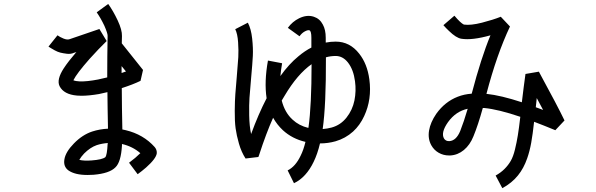

<svg xmlns="http://www.w3.org/2000/svg" viewBox="-20 -856 3040 980"><path d="M358.4 -586.9Q341.8 -579.1 321.8 -581.5Q301.8 -584 288.1 -587.4Q274.4 -590.8 259.3 -599.1Q244.1 -607.4 238.3 -611.3Q232.4 -615.2 227.5 -618.2L273.4 -675.8Q285.2 -667 304.2 -659.2Q323.2 -651.4 335.9 -656.2Q386.7 -672.9 487.3 -708L524.4 -646.5Q482.4 -605.5 437.5 -555.7Q371.1 -480.5 354.5 -446.3Q366.2 -441.4 387.7 -440.4Q424.8 -439.5 480.5 -450.2Q502.9 -455.1 527.3 -460.9Q527.3 -570.3 529.3 -673.8Q529.3 -686.5 512.7 -724.6Q494.1 -763.7 473.6 -793L532.2 -835.9Q557.6 -800.8 580.6 -752Q603.5 -703.1 602.5 -671.9Q602.5 -654.3 601.6 -634.8L710 -499L697.3 -443.4Q659.2 -424.8 601.6 -406.2Q601.6 -369.1 602.5 -303.7Q604.5 -227.5 604.5 -195.3Q613.3 -193.4 622.1 -191.4Q711.9 -169.9 769.5 -105.5Q781.2 -91.8 780.3 -74.2Q777.3 -46.9 725.6 -1Q704.1 17.6 682.6 33.2L638.7 -25.4Q672.9 -50.8 696.3 -74.2Q657.2 -108.4 602.5 -121.1Q602.5 -117.2 602.5 -113.3Q597.7 -29.3 569.3 -2Q539.1 29.3 457 36.1Q441.4 37.1 426.8 37.1Q362.3 37.1 329.1 13.7Q302.7 -5.9 308.6 -42Q314.5 -80.1 357.4 -124Q400.4 -168 450.2 -184.6Q489.3 -197.3 531.2 -199.2Q531.2 -229.5 529.3 -302.7Q528.3 -355.5 528.3 -385.7Q505.9 -379.9 485.4 -376Q433.6 -367.2 395.5 -367.2Q383.8 -367.2 373 -368.2Q305.7 -374 284.2 -416Q267.6 -449.2 305.7 -507.8Q328.1 -542 370.1 -590.8Q364.3 -587.9 358.4 -586.9ZM529.3 -120.1Q529.3 -123 530.3 -126Q501 -124 473.6 -115.2Q440.4 -103.5 409.2 -72.3Q393.6 -55.7 384.8 -40Q409.2 -34.2 447.3 -37.1Q501 -41 517.6 -53.7Q526.4 -64.5 529.3 -120.1ZM600.6 -518.6Q600.6 -501 600.6 -483.4Q612.3 -487.3 623 -491.2Z M1813.5 -582Q1854.5 -530.3 1865.2 -451.2Q1878.9 -349.6 1838.9 -263.7Q1817.4 -216.8 1782.2 -184.6Q1743.2 -149.4 1692.4 -134.8Q1654.3 -124 1613.3 -124Q1600.6 -70.3 1581.1 -30.3Q1562.5 8.8 1537.1 36.6Q1511.7 64.5 1480.5 79.1L1448.2 13.7Q1488.3 -5.9 1514.6 -61.5Q1529.3 -90.8 1539.1 -131.8Q1471.7 -147.5 1423.8 -191.4Q1394.5 -218.8 1374 -254.9Q1338.9 -176.8 1302.7 -65.4Q1299.8 -57.6 1298.8 -54.7L1233.4 -46.9Q1211.9 -80.1 1199.7 -122.6Q1187.5 -165 1182.6 -200.7Q1177.7 -236.3 1178.2 -290.5Q1178.7 -344.7 1181.2 -375.5Q1183.6 -406.2 1188.5 -463.9Q1194.3 -530.3 1196.3 -564Q1198.2 -597.7 1195.3 -640.6Q1192.4 -683.6 1180.7 -707L1245.1 -740.2Q1261.7 -709 1267.1 -659.2Q1272.5 -609.4 1270.5 -570.8Q1268.6 -532.2 1261.7 -457Q1255.9 -392.6 1253.4 -356.9Q1251 -321.3 1252 -266.6Q1252.9 -211.9 1261.7 -171.9Q1298.8 -273.4 1340.8 -354.5Q1328.1 -438.5 1347.7 -546.9L1419.9 -533.2Q1414.1 -499 1411.1 -467.8Q1455.1 -529.3 1502.9 -568.4Q1535.2 -595.7 1569.3 -613.3Q1569.3 -642.6 1569.3 -663.1Q1569.3 -697.3 1559.6 -701.2Q1551.8 -704.1 1536.1 -695.8Q1520.5 -687.5 1508.8 -670.9L1449.2 -713.9Q1472.7 -746.1 1506.8 -762.7Q1546.9 -782.2 1582 -770.5Q1612.3 -760.7 1627.9 -730.5Q1642.6 -704.1 1642.6 -663.1Q1642.6 -652.3 1642.6 -638.7Q1668 -643.6 1693.4 -643.6Q1765.6 -643.6 1813.5 -582ZM1473.6 -245.1Q1505.9 -214.8 1553.7 -203.1Q1553.7 -206.1 1554.7 -207Q1570.3 -317.4 1570.3 -528.3Q1498 -477.5 1432.6 -367.2Q1425.8 -355.5 1418 -342.8Q1433.6 -281.2 1473.6 -245.1ZM1672.9 -205.1Q1718.8 -217.8 1749 -256.3Q1779.3 -294.9 1789.1 -343.3Q1798.8 -391.6 1792 -441.4Q1784.2 -501 1755.9 -537.1Q1729.5 -570.3 1693.4 -570.3Q1668 -570.3 1643.6 -563.5Q1644.5 -317.4 1627 -197.3Q1651.4 -199.2 1672.9 -205.1Z M2509.8 40Q2536.1 25.4 2555.2 6.3Q2574.2 -12.7 2586.9 -34.7Q2599.6 -56.6 2608.4 -92.8Q2617.2 -128.9 2623 -164.6Q2628.9 -200.2 2635.7 -259.8Q2523.4 -297.9 2452.1 -304.7Q2447.3 -304.7 2444.3 -304.7Q2419.9 -216.8 2396.5 -160.2Q2378.9 -116.2 2347.7 -90.3Q2316.4 -64.5 2278.3 -62.5Q2275.4 -62.5 2271.5 -62.5Q2243.2 -62.5 2219.2 -76.2Q2195.3 -89.8 2181.6 -114.3Q2163.1 -147.5 2169.9 -189.5Q2176.8 -231.4 2207 -275.4Q2251 -336.9 2316.4 -362.3Q2348.6 -375 2387.7 -377.9Q2435.5 -560.5 2483.4 -675.8Q2389.6 -649.4 2335 -658.2Q2308.6 -662.1 2271.5 -698.2Q2255.9 -712.9 2243.2 -727.5L2298.8 -775.4Q2299.8 -775.4 2299.8 -775.4Q2331.1 -738.3 2347.7 -730.5Q2382.8 -725.6 2439.9 -740.2Q2497.1 -754.9 2536.1 -770.5L2583 -720.7Q2515.6 -578.1 2462.9 -377Q2537.1 -369.1 2643.6 -334Q2653.3 -416 2662.1 -478.5L2730.5 -490.2Q2826.2 -314.5 2861.3 -241.2L2814.5 -191.4Q2752.9 -216.8 2706.1 -234.4Q2699.2 -170.9 2691.4 -127.4Q2683.6 -84 2670.9 -47.9Q2653.3 2.9 2624 39.1Q2592.8 78.1 2543.9 104.5ZM2719.7 -355.5Q2717.8 -335.9 2714.8 -308.6Q2732.4 -302.7 2752 -294.9Q2737.3 -323.2 2719.7 -355.5ZM2329.1 -187.5Q2347.7 -234.4 2367.2 -300.8Q2306.6 -288.1 2266.6 -232.4Q2229.5 -179.7 2246.1 -149.4Q2254.9 -134.8 2273.4 -135.7Q2308.6 -137.7 2329.1 -187.5Z"/></svg>

Font: irohakakuC Regular
Style: Regular
Weight: 400
Designer: [Source Han Sans]
Ryoko NISHIZUKA Ë•øÂ°öÊ∂ºÂ≠ê (kana & ideographs); Paul D. Hunt (Latin, Greek & Cyrillic); Wenlong ZHAN
Version: Version 1.001.20160904